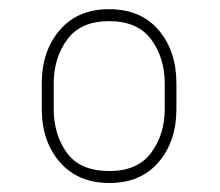

<svg xmlns="http://www.w3.org/2000/svg" viewBox="-20 -741 486 424"><path d="M72.3 -500C72.3 -452.6 85.4 -413.6 112.3 -382.8C139.2 -352.1 175.3 -336.9 221.7 -336.9C267.6 -336.9 303.7 -352.1 330.1 -382.8C356.4 -413.6 369.6 -452.6 369.6 -500V-557.1C369.6 -604.5 356.4 -644 330.1 -674.8C303.7 -705.6 267.1 -720.7 220.7 -720.7C174.8 -720.7 138.7 -705.6 112.3 -674.8C85.4 -644 72.3 -604.5 72.3 -557.1ZM98.6 -557.1C98.6 -594.7 108.9 -627.4 128.9 -654.3C148.9 -681.2 179.7 -694.3 220.7 -694.3C262.2 -694.3 293.5 -681.2 313.5 -654.3C333.5 -627.4 343.8 -594.7 343.8 -557.1V-500C343.8 -462.4 333.5 -430.2 313.5 -403.3C293.5 -376.5 262.7 -363.3 221.7 -363.3C178.7 -363.3 147.5 -376.5 127.9 -403.3C108.4 -430.2 98.6 -462.4 98.6 -500Z"/></svg>

Font: Vazirmatn Thin
Style: Regular
Weight: 100
Designer: Saber Rastikerdar
Foundry: Saber Rastikerdar
Version: Version 33.003